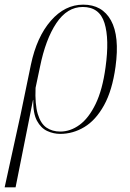

<svg xmlns="http://www.w3.org/2000/svg" viewBox="-66 -566 560 826"><path d="M-46 240 23 -75 67 -288Q92 -407 152.5 -476.5Q213 -546 292 -546Q374 -546 411.5 -478Q449 -410 431 -279Q417 -177 381.5 -113Q346 -49 297 -19.5Q248 10 193 10Q164 10 137 -2.5Q110 -15 93 -46.5Q76 -78 77 -136H76L1 240ZM193 0Q237 0 276.5 -29Q316 -58 345.5 -119Q375 -180 388 -276Q405 -398 383.5 -467Q362 -536 290 -536Q223 -536 176.5 -466.5Q130 -397 106 -278L87 -188Q84 -117 96.5 -75.5Q109 -34 134 -17Q159 0 193 0Z"/></svg>

Font: Noto Serif Display SemiCondensed ExtraLight
Style: Italic
Weight: 200
Width: 4
Italic angle: -12°
Designer: Monotype Design Team
Foundry: Monotype Imaging Inc.
Version: Version 2.009